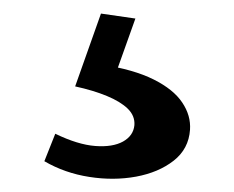

<svg xmlns="http://www.w3.org/2000/svg" viewBox="-20 -60 354 290"><path d="M47 183.5 63.5 142Q97.5 158.5 123.8 160.5Q150 162.5 165.8 153.8Q181.5 145 183 129Q184 115 173 104.2Q162 93.5 141.5 85Q121 76.5 93.5 70.5L132.5 -39.5L184.5 -32L149 67.5L133.5 37.5Q182 45 212 60Q242 75 255.2 94.8Q268.5 114.5 267 136Q265 165 242.2 182.8Q219.5 200.5 185.5 206.8Q151.5 213 114.8 207.2Q78 201.5 47 183.5Z"/></svg>

Font: Karla ExtraLight
Style: Bold
Weight: 700
Version: Version 2.001